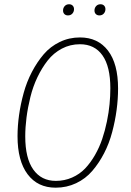

<svg xmlns="http://www.w3.org/2000/svg" viewBox="-20 -868 611 898"><path d="M297.9 -795.9Q287.6 -795.9 281.2 -802.2Q274.9 -808.6 274.9 -818.8Q274.9 -831.1 282.7 -839.6Q290.5 -848.1 303.2 -848.1Q313.5 -848.1 319.8 -841.8Q326.2 -835.4 326.2 -825.2Q326.2 -813 318.4 -804.4Q310.5 -795.9 297.9 -795.9ZM444.8 -795.9Q434.6 -795.9 428.2 -802.2Q421.9 -808.6 421.9 -818.8Q421.9 -831.1 429.7 -839.6Q437.5 -848.1 450.2 -848.1Q460.4 -848.1 466.8 -841.8Q473.1 -835.4 473.1 -825.2Q473.1 -813 465.3 -804.4Q457.5 -795.9 444.8 -795.9ZM354 -692.9Q438 -692.9 485.1 -631.3Q532.2 -569.8 532.2 -454.1Q532.2 -404.8 525.4 -353.8Q518.6 -302.7 504.6 -250Q490.7 -197.3 466.8 -151.1Q442.9 -105 411.6 -68.6Q380.4 -32.2 336.2 -11.2Q292 9.8 240.2 9.8Q156.2 9.8 109.1 -53Q62 -115.7 62 -231Q62 -278.8 69.1 -329.6Q76.2 -380.4 90.6 -432.9Q105 -485.4 129.2 -531.5Q153.3 -577.6 184.3 -614Q215.3 -650.4 259.3 -671.6Q303.2 -692.9 354 -692.9ZM354 -661.1Q308.1 -661.1 269.3 -640.6Q230.5 -620.1 203.1 -585.2Q175.8 -550.3 155 -506.8Q134.3 -463.4 122.1 -414.1Q109.9 -364.7 104 -318.6Q98.1 -272.5 98.1 -230Q98.1 -127.9 135.7 -75Q173.3 -22 241.2 -22Q281.7 -22 317.1 -37.6Q352.5 -53.2 377.9 -79.8Q403.3 -106.4 424.1 -142.6Q444.8 -178.7 458 -217.8Q471.2 -256.8 480 -299.6Q488.8 -342.3 492.4 -380.9Q496.1 -419.4 496.1 -455.1Q496.1 -557.1 459.2 -609.1Q422.4 -661.1 354 -661.1Z"/></svg>

Font: Fira Sans Compressed UltraLight
Style: Italic
Weight: 200
Width: 3
Italic angle: -8°
Designer: Carrois Corporate & Edenspiekermann AG
Foundry: Carrois Corporate GbR & Edenspiekermann AG
Version: Version 4.203;PS 004.203;hotconv 1.0.88;makeotf.lib2.5.64775